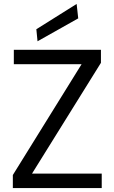

<svg xmlns="http://www.w3.org/2000/svg" viewBox="-20 -952 579 972"><path d="M45 0V-66L393 -627H50V-700H491V-634L142 -73H495V0ZM170 -743 164 -804 368 -932 376 -859Z"/></svg>

Font: DM Sans 17pt
Style: Regular
Weight: 400
Version: Version 4.004;gftools[0.9.30]